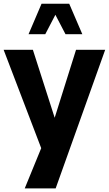

<svg xmlns="http://www.w3.org/2000/svg" viewBox="-22 -811 600 1058"><path d="M431.6 -622.6 359.4 -790.5H207L135.3 -622.6H227.5L283.2 -729.5L338.9 -622.6ZM397 -536.6 279.3 -162.1 159.2 -536.6H-2L205.1 5.4L114.3 227.1H284.7L557.6 -536.6Z"/></svg>

Font: Estedad-FD-VF Thin
Style: Regular
Weight: 100
Designer: Amin Abedi
Version: Version 5.0